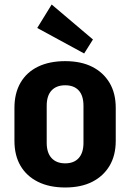

<svg xmlns="http://www.w3.org/2000/svg" viewBox="-20 -821 577 851"><path d="M269 10Q199 10 148.5 -15Q98 -40 71 -86Q44 -132 44 -197V-343Q44 -408 71 -454.5Q98 -501 148.5 -525.5Q199 -550 269 -550Q339 -550 388.5 -525Q438 -500 465.5 -454Q493 -408 493 -343V-197Q493 -132 465.5 -86Q438 -40 388.5 -15Q339 10 269 10ZM269 -97Q308 -97 329 -120.5Q350 -144 350 -188V-352Q350 -397 329 -420Q308 -443 269 -443Q230 -443 208.5 -420Q187 -397 187 -352V-188Q187 -144 208.5 -120.5Q230 -97 269 -97ZM392 -646 353 -584 145 -697 209 -801Z"/></svg>

Font: Pathway Extreme Condensed
Style: Bold
Weight: 700
Width: 3
Version: Version 1.001;gftools[0.9.26]